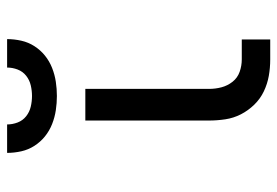

<svg xmlns="http://www.w3.org/2000/svg" viewBox="-140 -640 780 540"><g transform="rotate(-90 250.0 -370.0)"><path d="M409 0H353Q329 0 306.5 -4Q284 -8 263 -18Q242 -28 225.5 -45Q209 -62 198.5 -82.5Q188 -103 184.5 -126Q181 -149 181 -172V-520H270V-172Q270 -154 274.5 -137Q279 -120 290 -106Q301 -92 318 -86Q335 -80 353 -80H409ZM250 -600Q230 -600 210 -603Q190 -606 171 -613.5Q152 -621 136.5 -633.5Q121 -646 110 -663Q99 -680 94.5 -700Q90 -720 90 -740H170Q170 -725 175.5 -710.5Q181 -696 193 -686.5Q205 -677 220 -673.5Q235 -670 250 -670Q265 -670 280 -673.5Q295 -677 307 -686.5Q319 -696 324.5 -710.5Q330 -725 330 -740H410Q410 -720 405.5 -700Q401 -680 390 -663Q379 -646 363.5 -633.5Q348 -621 329 -613.5Q310 -606 290 -603Q270 -600 250 -600Z"/></g></svg>

Font: Iosevka Bendy Medium
Style: Regular
Weight: 500
Monospace: yes
Designer: Belleve Invis
Foundry: Belleve Invis
Version: Version 30.1.2